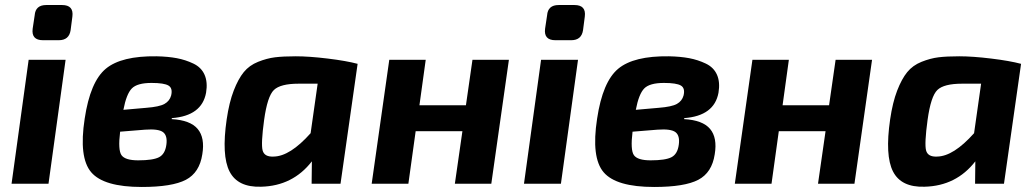

<svg xmlns="http://www.w3.org/2000/svg" viewBox="-20 -731 4118 764"><path d="M164 -711H227Q274 -711 268 -665L261 -611Q255 -571 214 -571H151Q104 -571 110 -617L118 -670Q121 -711 164 -711ZM173 0H26L94 -493H241Z M664 -261 663 -257Q737 -253 766.5 -218Q796 -183 785 -117Q774 -44 719.5 -15.5Q665 13 544 13Q393 13 343 -45.5Q293 -104 317 -259Q339 -406 401 -457.5Q463 -509 603 -507Q649 -506 683.5 -499.5Q718 -493 749.5 -478Q781 -463 794 -433.5Q807 -404 800 -362Q783 -270 664 -261ZM471 -294 562 -302Q614 -306 634.5 -317.5Q655 -329 661 -351Q668 -380 650.5 -390.5Q633 -401 583 -401Q526 -401 504.5 -379Q483 -357 471 -294ZM557 -215 458 -207Q449 -134 463.5 -113.5Q478 -93 530 -93Q589 -93 613 -105.5Q637 -118 642 -155Q647 -191 629 -205Q611 -219 557 -215Z M1335 0H1220L1221 -89Q1145 9 1019 12Q926 15 893.5 -48.5Q861 -112 882 -256Q892 -324 910 -370.5Q928 -417 950 -444Q972 -471 1007 -485Q1042 -499 1074.5 -503Q1107 -507 1157 -507Q1210 -507 1284 -498Q1358 -489 1403 -477ZM1244 -398H1168Q1096 -398 1070 -373Q1044 -348 1031 -254Q1018 -159 1025 -132.5Q1032 -106 1069 -108Q1134 -109 1216 -201Z M2005 -493 1935 0H1790L1820 -209H1634L1605 0H1459L1529 -493H1674L1649 -312H1834L1860 -493Z M2203 -711H2266Q2313 -711 2307 -665L2300 -611Q2294 -571 2253 -571H2190Q2143 -571 2149 -617L2157 -670Q2160 -711 2203 -711ZM2212 0H2065L2133 -493H2280Z M2703 -261 2702 -257Q2776 -253 2805.5 -218Q2835 -183 2824 -117Q2813 -44 2758.5 -15.5Q2704 13 2583 13Q2432 13 2382 -45.5Q2332 -104 2356 -259Q2378 -406 2440 -457.5Q2502 -509 2642 -507Q2688 -506 2722.5 -499.5Q2757 -493 2788.5 -478Q2820 -463 2833 -433.5Q2846 -404 2839 -362Q2822 -270 2703 -261ZM2510 -294 2601 -302Q2653 -306 2673.5 -317.5Q2694 -329 2700 -351Q2707 -380 2689.5 -390.5Q2672 -401 2622 -401Q2565 -401 2543.5 -379Q2522 -357 2510 -294ZM2596 -215 2497 -207Q2488 -134 2502.5 -113.5Q2517 -93 2569 -93Q2628 -93 2652 -105.5Q2676 -118 2681 -155Q2686 -191 2668 -205Q2650 -219 2596 -215Z M3450 -493 3380 0H3235L3265 -209H3079L3050 0H2904L2974 -493H3119L3094 -312H3279L3305 -493Z M3975 0H3860L3861 -89Q3785 9 3659 12Q3566 15 3533.5 -48.5Q3501 -112 3522 -256Q3532 -324 3550 -370.5Q3568 -417 3590 -444Q3612 -471 3647 -485Q3682 -499 3714.5 -503Q3747 -507 3797 -507Q3850 -507 3924 -498Q3998 -489 4043 -477ZM3884 -398H3808Q3736 -398 3710 -373Q3684 -348 3671 -254Q3658 -159 3665 -132.5Q3672 -106 3709 -108Q3774 -109 3856 -201Z"/></svg>

Font: Ezarion
Style: Bold Italic
Weight: 700
Italic angle: -8°
Designer: Natanael Gama
Version: Version 1.001;PS 001.001;hotconv 1.0.70;makeotf.lib2.5.58329